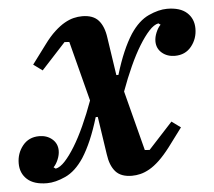

<svg xmlns="http://www.w3.org/2000/svg" viewBox="-56 -582 717 642"><g transform="rotate(-5 302.0 -261.0)"><path d="M77 12Q33 12 10.5 -8.5Q-12 -29 -12 -62Q-12 -96 8.5 -121.5Q29 -147 64 -147Q90 -147 107.5 -132Q125 -117 125 -93Q125 -79 118.5 -63.5Q112 -48 103 -39L110 -34Q125 -37 141.5 -55Q158 -73 175.5 -101.5Q193 -130 210.5 -168.5Q228 -207 244 -251L192 -452L176 -453L95 -365L65 -387L112 -450Q131 -476 149 -492.5Q167 -509 183 -518Q199 -527 213.5 -530.5Q228 -534 242 -534Q279 -534 297 -513.5Q315 -493 320 -455L339 -328H346Q359 -371 373 -403.5Q387 -436 403 -461Q431 -503 465 -518.5Q499 -534 527 -534Q571 -534 593.5 -513.5Q616 -493 616 -460Q616 -426 595.5 -400.5Q575 -375 540 -375Q514 -375 496.5 -390Q479 -405 479 -429Q479 -443 485.5 -458.5Q492 -474 501 -483L494 -488Q479 -485 462.5 -467Q446 -449 428.5 -420.5Q411 -392 393.5 -353.5Q376 -315 360 -271L412 -70L428 -69L509 -157L539 -135L492 -72Q472 -46 454.5 -29.5Q437 -13 421 -4Q405 5 390.5 8.5Q376 12 362 12Q325 12 307 -8.5Q289 -29 284 -67L265 -194H258Q245 -151 231 -118.5Q217 -86 201 -61Q173 -19 139 -3.5Q105 12 77 12Z"/></g></svg>

Font: IBM Plex Serif SmBld
Style: Italic
Weight: 600
Italic angle: -14°
Designer: Mike Abbink, Paul van der Laan, Pieter van Rosmalen
Foundry: Bold Monday
Version: Version 3.001